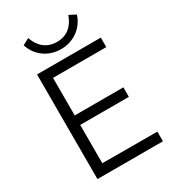

<svg xmlns="http://www.w3.org/2000/svg" viewBox="-225 -1049 1018 1155"><g transform="rotate(-30 284.0 -471.5)"><path d="M556 0V-67L174 -68V-334H512V-400H174V-661H544V-727H101V0ZM304 -836C235 -836 188 -875 164 -943L119 -919C145 -836 218 -786 304 -786C389 -786 463 -837 489 -919L443 -943C419 -875 373 -836 304 -836Z"/></g></svg>

Font: Cheyenne Sans Light
Style: Regular
Weight: 300
Designer: The Public Sans project authors (U.S. Web Design System), Libre Franklin designed by Pablo Impallari and Rodrigo Fuenzal
Foundry: The Cheyenne Sans Project Authors
Version: Version 2.007